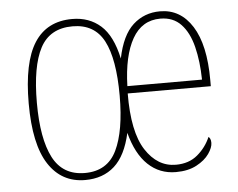

<svg xmlns="http://www.w3.org/2000/svg" viewBox="-44 -594 813 656"><g transform="rotate(-5 362.0 -266.0)"><path d="M223 10Q142 10 97.5 -58.5Q53 -127 53 -267Q53 -408 96 -475Q139 -542 226 -542Q284 -542 323.5 -507Q363 -472 380 -393Q396 -472 434.5 -507Q473 -542 527 -542Q597 -542 637.5 -478Q678 -414 678 -293V-272H393Q392 -140 432.5 -77.5Q473 -15 536 -15Q581 -15 610.5 -40Q640 -65 655 -100Q658 -98 660.5 -93Q663 -88 663 -79Q663 -63 648.5 -42Q634 -21 605 -5.5Q576 10 534 10Q478 10 438.5 -27.5Q399 -65 380 -138Q363 -61 323.5 -25.5Q284 10 223 10ZM224 -14Q301 -14 333 -80Q365 -146 365 -267Q365 -393 332.5 -455Q300 -517 225 -517Q147 -517 114 -454.5Q81 -392 81 -267Q81 -144 114.5 -79Q148 -14 224 -14ZM650 -297Q649 -360 636.5 -410Q624 -460 597 -488.5Q570 -517 526 -517Q463 -517 430 -459Q397 -401 394 -297Z"/></g></svg>

Font: Noto Serif Thai Condensed Thin
Style: Regular
Weight: 100
Width: 3
Designer: Monotype Design Team
Foundry: Monotype Imaging Inc.
Version: Version 2.001; ttfautohint (v1.8.4.7-5d5b)